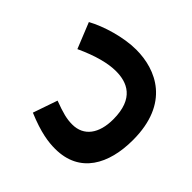

<svg xmlns="http://www.w3.org/2000/svg" viewBox="-134 -590 1028 1028"><g transform="rotate(-45 380.0 -76.0)"><path d="M25 -31C25 155 171 231 353 231C631 231 708 52 708 -99C708 -194 673 -310 633 -383L487 -324C531 -229 550 -153 550 -94C550 -11 516 78 357 78C249 78 182 29 182 -58C182 -100 191 -134 217 -204L78 -252C33 -145 25 -81 25 -31Z"/></g></svg>

Font: Noto Sans Arabic ExtBd
Style: Regular
Weight: 800
Designer: Monotype Design Team, Nadine Chahine, Nizar Qandah and Khaled Hosny
Foundry: Monotype Imaging Inc.
Version: Version 2.012